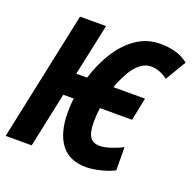

<svg xmlns="http://www.w3.org/2000/svg" viewBox="-132 -855 1005 997"><g transform="rotate(20 371.0 -357.0)"><path d="M444 10Q350 10 304 -52Q258 -114 258 -227Q258 -245 259 -264.5Q260 -284 263 -303H205L141 0H-3L148 -714H292L231 -429H291Q316 -511 358.5 -578Q401 -645 459 -684.5Q517 -724 590 -724Q639 -724 677 -712.5Q715 -701 745 -677L677 -563Q630 -597 586 -597Q550 -597 521.5 -572.5Q493 -548 472 -509Q451 -470 436 -429H611L585 -303H408Q405 -284 403.5 -264Q402 -244 402 -227Q402 -168 418.5 -143Q435 -118 473 -118Q497 -118 531.5 -129Q566 -140 597 -156L598 -28Q562 -10 518.5 0Q475 10 444 10Z"/></g></svg>

Font: Noto Sans ExtraCondensed ExtraBold
Style: Italic
Weight: 800
Width: 2
Italic angle: -12°
Designer: Monotype Design Team
Foundry: Monotype Imaging Inc.
Version: Version 2.013; ttfautohint (v1.8.4.7-5d5b)